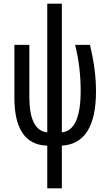

<svg xmlns="http://www.w3.org/2000/svg" viewBox="-20 -780 585 1040"><path d="M315 -760H236V-63Q139 -73 139 -255V-537H58V-251Q58 4 236 9V240H315V9Q500 -2 500 -286Q500 -404 467 -537H387Q403 -472 410 -410.5Q417 -349 417 -288Q417 -73 315 -63Z"/></svg>

Font: Noto Sans Display Condensed
Style: Regular
Weight: 400
Width: 3
Designer: Monotype Design Team
Foundry: Monotype Imaging Inc.
Version: Version 1.900